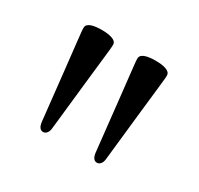

<svg xmlns="http://www.w3.org/2000/svg" viewBox="-79 -832 502 485"><g transform="rotate(30 172.5 -589.0)"><path d="M94.1 -736.9C114 -736.9 137.1 -733.3 137.1 -719.1C137.4 -706.7 136.7 -712.7 109.4 -458.1C108.3 -447.4 102.3 -439.3 93.8 -439.3C84.5 -439.3 80.3 -448.2 78.8 -458.1C51.5 -712.7 50.8 -706.7 51.1 -719.1C51.1 -733.3 73.2 -736.9 94.1 -736.9ZM207.7 -719.8C207.7 -734 229.8 -737.6 250.7 -737.6C270.6 -737.6 293.7 -734 293.7 -719.8C294 -707.4 293.3 -713.4 266 -458.8C264.9 -448.2 258.9 -440 250.4 -440C241.1 -440 236.9 -448.9 235.4 -458.8C208.1 -713.4 207.4 -707.4 207.7 -719.8Z"/></g></svg>

Font: Margiela Serif Text
Style: Regular
Weight: 400
Designer: Andreas Faust, Stefan Endress
Version: Version 1.002;FEAKit 1.0